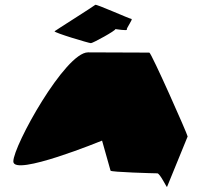

<svg xmlns="http://www.w3.org/2000/svg" viewBox="-20 -779 811 792"><path d="M35 -113C35 -49 401 -199 401 -199L436 -75C437 -69 616 -64 629 -64C640 -64 669 -2 669 -8L754 -216C754 -224 604 -562 596 -562C596 -562 437 -563 343 -563C249 -563 35 -178 35 -113ZM205 -650C203 -644 347 -601 355 -601C363 -601 458 -653 456 -659C456 -659 508 -651 503 -657C501 -663 530 -701 522 -701C515 -701 375 -764 373 -759C368 -754 205 -651 205 -650Z"/></svg>

Font: Ampere
Style: SCSuExt
Weight: 400
Version: Version 1